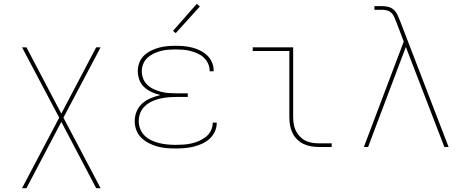

<svg xmlns="http://www.w3.org/2000/svg" viewBox="-20 -767 2440 1002"><path d="M95 215 289 -153 95 -520H118L300 -174L482 -520H505L311 -153L505 215H482L300 -131L118 215Z M897 8Q873 8 849 6Q825 4 801.5 -2.5Q778 -9 756.5 -20Q735 -31 717.5 -48Q700 -65 691.5 -88Q683 -111 683 -135Q683 -161 693 -185.5Q703 -210 723 -227.5Q743 -245 767.5 -255Q792 -265 817 -271Q794 -276 772.5 -286Q751 -296 733.5 -311.5Q716 -327 707.5 -349.5Q699 -372 699 -396Q699 -418 707 -439.5Q715 -461 731 -476.5Q747 -492 767 -502Q787 -512 808.5 -518Q830 -524 852.5 -526Q875 -528 897 -528Q919 -528 941 -526Q963 -524 984 -518.5Q1005 -513 1025 -503Q1045 -493 1061 -478Q1077 -463 1086 -442.5Q1095 -422 1095 -400Q1095 -398 1095 -397Q1095 -396 1095 -395H1074Q1074 -396 1074 -397Q1074 -398 1074 -399Q1074 -418 1065.5 -436Q1057 -454 1043 -467Q1029 -480 1011 -488Q993 -496 974 -501Q955 -506 935.5 -507.5Q916 -509 897 -509Q877 -509 857.5 -507.5Q838 -506 819 -501Q800 -496 782 -487.5Q764 -479 749.5 -465.5Q735 -452 727.5 -433.5Q720 -415 720 -395Q720 -375 727.5 -356Q735 -337 749.5 -323.5Q764 -310 782.5 -301.5Q801 -293 820.5 -288Q840 -283 860 -281.5Q880 -280 900 -280H960V-261H900Q878 -261 856.5 -259Q835 -257 813.5 -252Q792 -247 772 -237.5Q752 -228 736 -213Q720 -198 712 -177.5Q704 -157 704 -135Q704 -114 712 -93.5Q720 -73 736 -58Q752 -43 771.5 -34Q791 -25 812 -20Q833 -15 854.5 -13Q876 -11 897 -11Q918 -11 938.5 -12.5Q959 -14 979.5 -18.5Q1000 -23 1019 -31.5Q1038 -40 1054.5 -53Q1071 -66 1080.5 -85Q1090 -104 1090 -125Q1090 -125 1090 -125.5Q1090 -126 1090 -127H1111Q1111 -126 1111 -125.5Q1111 -125 1111 -124Q1111 -101 1100.5 -79Q1090 -57 1072.5 -41.5Q1055 -26 1033.5 -16.5Q1012 -7 989.5 -1.5Q967 4 943.5 6Q920 8 897 8ZM897 -594 883 -606 1007 -747 1023 -733Z M1644 0Q1624 0 1603 -3.5Q1582 -7 1563.5 -16Q1545 -25 1530 -40Q1515 -55 1506 -74Q1497 -93 1493.5 -113.5Q1490 -134 1490 -155V-501H1299V-520H1510V-155Q1510 -137 1513 -119Q1516 -101 1524 -84.5Q1532 -68 1545 -54.5Q1558 -41 1574 -33Q1590 -25 1608 -22Q1626 -19 1644 -19H1711V0Z M1879 0 2087 -550 2048 -653Q2048 -653 2048 -653.5Q2048 -654 2047 -654V-655Q2042 -667 2037 -679Q2032 -691 2022.5 -700Q2013 -709 2000.5 -712.5Q1988 -716 1975 -716H1934V-735H1975Q1991 -735 2007 -731Q2023 -727 2035 -716Q2047 -705 2054 -690Q2061 -675 2067 -660L2321 0H2299L2098 -522L1901 0Z"/></svg>

Font: Iosevka SS04 Thin Extended
Style: Regular
Weight: 100
Width: 7
Monospace: yes
Designer: Belleve Invis
Foundry: Belleve Invis
Version: Version 19.0.0; ttfautohint (v1.8.4)